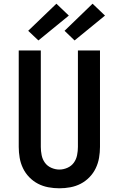

<svg xmlns="http://www.w3.org/2000/svg" viewBox="-20 -1007 640 1035"><path d="M300 8Q270 8 240.5 2.5Q211 -3 185 -16.5Q159 -30 138 -51.5Q117 -73 104 -100Q91 -127 86 -156.5Q81 -186 81 -215V-735H200V-215Q200 -193 204.5 -170.5Q209 -148 222 -130Q235 -112 256.5 -102.5Q278 -93 300 -93Q322 -93 343.5 -102.5Q365 -112 378 -130Q391 -148 395.5 -170.5Q400 -193 400 -215V-735H519V-215Q519 -186 514 -156.5Q509 -127 496 -100Q483 -73 462 -51.5Q441 -30 415 -16.5Q389 -3 359.5 2.5Q330 8 300 8ZM382 -789 328 -841 479 -987 546 -923ZM187 -789 132 -841 284 -987 351 -923Z"/></svg>

Font: Iosevka Aile
Style: Bold
Weight: 700
Designer: Belleve Invis
Foundry: Belleve Invis
Version: Version 28.0.1; ttfautohint (v1.8.4)